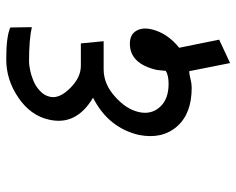

<svg xmlns="http://www.w3.org/2000/svg" viewBox="-91 -562 757 615"><g transform="rotate(-90 287.5 -254.5)"><path d="M285 -473Q278 -443 313 -408Q347 -374 384 -374H456L463 -301H373Q326 -301 286 -265Q245 -229 236 -188Q227 -148 253 -120Q278 -93 326 -93Q354 -93 368 -102Q368 -103 368.5 -106.5Q369 -110 369.5 -117Q370 -124 371 -131Q391 -217 455 -217Q484 -217 496 -197Q508 -177 501 -147Q489 -97 442 -59L468 69L393 104L367 -27Q359 -27 343 -23Q327 -19 314 -19Q231 -19 190 -66Q148 -114 163 -189Q186 -286 282 -335Q191 -389 212 -477Q225 -535 282 -574Q339 -613 405 -613Q478 -613 507 -600L508 -531Q469 -540 398 -540Q388 -540 373 -537Q356 -534 339 -527Q320 -520 305 -506Q289 -492 285 -473Z"/></g></svg>

Font: Miedinger
Style: Italic
Weight: 400
Italic angle: -13°
Version: Version 001.000